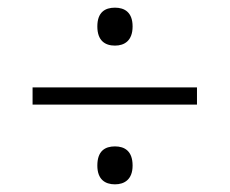

<svg xmlns="http://www.w3.org/2000/svg" viewBox="-20 -608 599 501"><path d="M280 -489C305 -489 326 -502 326 -539C326 -576 305 -588 280 -588C254 -588 234 -576 234 -539C234 -502 254 -489 280 -489ZM65 -335H494V-380H65ZM280 -127C305 -127 326 -140 326 -176C326 -214 305 -226 280 -226C254 -226 234 -214 234 -176C234 -140 254 -127 280 -127Z"/></svg>

Font: Noto Serif Georgian Light
Style: Regular
Weight: 300
Designer: Monotype Design Team, Akaki Razmadze
Foundry: Google LLC
Version: Version 2.003